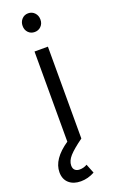

<svg xmlns="http://www.w3.org/2000/svg" viewBox="-180 -774 627 1033"><g transform="rotate(-20 133.0 -257.5)"><path d="M82 -676.8Q82 -699.7 96.4 -715.3Q110.8 -731 132.8 -731Q154.8 -731 169.4 -715.6Q184.1 -700.2 184.1 -676.8Q184.1 -653.8 169.4 -638.9Q154.8 -624 132.8 -624Q110.8 -624 96.4 -638.9Q82 -653.8 82 -676.8ZM95.2 -525.9H171.9V0Q117.7 39.1 94.2 65.4Q70.8 91.8 70.8 118.2Q70.8 136.2 80.8 145Q90.8 153.8 106.9 153.8Q130.9 153.8 149.9 142.1L170.9 194.8Q132.8 215.8 91.8 215.8Q49.8 215.8 24.4 193.4Q-1 170.9 -1 130.9Q-1 55.7 95.2 -9.8Z"/></g></svg>

Font: Argentum Sans Light
Style: Regular
Weight: 300
Designer: Julieta Ulanovsky (Modified by Cristiano Sobral)
Foundry: Julieta Ulanovsky
Version: Version 1.000; ttfautohint (v1.5.65-e2d9)